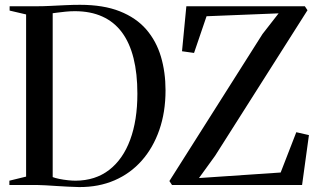

<svg xmlns="http://www.w3.org/2000/svg" viewBox="-20 -769 1330 798"><path d="M309 8.5Q287.5 8 262.8 6.8Q238 5.5 213.8 4Q189.5 2.5 169.5 1.2Q149.5 0 137.5 0H19V-18L88.5 -35V-709L20 -725V-743H135.5Q159.5 -743 190 -744.5Q220.5 -746 252.2 -747.5Q284 -749 312.5 -749Q410 -749 478 -722Q546 -695 587.8 -646.8Q629.5 -598.5 648.8 -533.8Q668 -469 668 -393.5Q668 -303 642.2 -229Q616.5 -155 569.2 -101.5Q522 -48 456 -19.5Q390 9 309 8.5ZM294 -18Q376.5 -18.5 433.8 -62.8Q491 -107 521 -188Q551 -269 551 -379.5Q551 -463.5 535 -527.2Q519 -591 486.8 -634.5Q454.5 -678 405.5 -700.2Q356.5 -722.5 291 -722.5Q272 -722.5 252.2 -720.5Q232.5 -718.5 217.8 -716.5Q203 -714.5 199 -714V-33Q209 -29 226 -25.5Q243 -22 261.5 -20Q280 -18 294 -18ZM695 0 684 -16.5 1071 -627.5 1138 -713.5 838.5 -701.5 786.5 -549 736.5 -556 754.5 -743H1247L1258 -726.5L874 -121.5L807 -29L1146.5 -52L1211.5 -219.5L1264 -207.5L1235.5 0Z"/></svg>

Font: Merriweather 144pt
Style: Regular
Weight: 400
Version: Version 2.100